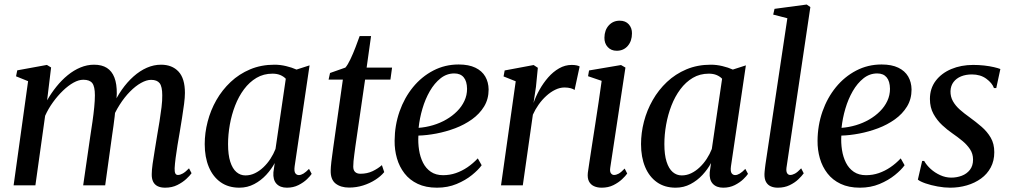

<svg xmlns="http://www.w3.org/2000/svg" viewBox="-20 -838 4566 868"><path d="M211 -533 193 -384.5Q211.5 -417 235 -446.2Q258.5 -475.5 286 -498Q313.5 -520.5 343.8 -533Q374 -545.5 405 -545.5Q440.5 -545.5 463.2 -531Q486 -516.5 497.2 -487.5Q508.5 -458.5 508 -414Q508 -407.5 507 -397.2Q506 -387 504.5 -374.5Q503 -362 501 -348.5L487.5 -354.5Q506 -397 530.5 -432Q555 -467 583.8 -492.5Q612.5 -518 644 -531.8Q675.5 -545.5 708 -545.5Q758 -545.5 787 -514.5Q816 -483.5 816 -418Q816 -398 812.2 -368.2Q808.5 -338.5 803 -305.2Q797.5 -272 792.5 -240.5Q787.5 -212 782.5 -181.8Q777.5 -151.5 774 -124.2Q770.5 -97 769.5 -77.5Q769 -61.5 772.5 -54.2Q776 -47 784.5 -47Q794.5 -47 806.5 -53.8Q818.5 -60.5 834.5 -77L846 -55Q838.5 -44 822 -28.8Q805.5 -13.5 781.5 -1.5Q757.5 10.5 726.5 10.5Q706 10.5 692.2 3.5Q678.5 -3.5 672 -17.2Q665.5 -31 666 -51Q666 -68.5 670 -97.5Q674 -126.5 679.8 -160.2Q685.5 -194 690.5 -226Q696 -256.5 701.2 -289.5Q706.5 -322.5 710.2 -353.2Q714 -384 713.5 -407.5Q713.5 -446.5 701.8 -461.8Q690 -477 663 -477Q642.5 -477 617.8 -463.2Q593 -449.5 568 -424.2Q543 -399 521 -364.5Q499 -330 483 -289L502.5 -353.5Q501 -334 498.5 -312.2Q496 -290.5 493 -269Q490 -247.5 487 -227.5L455.5 0H356L388.5 -224.5Q393.5 -255.5 398.2 -289Q403 -322.5 406 -353.2Q409 -384 409 -407Q409 -447 397.2 -462.2Q385.5 -477.5 356.5 -477.5Q336 -477.5 312.5 -464.5Q289 -451.5 265 -428.5Q241 -405.5 219.8 -376.2Q198.5 -347 184 -314.5L140 0H41.5L107 -471L52.5 -493L58 -520L192 -544.5Z M1312 -86Q1309 -63.5 1315 -55Q1321 -46.5 1331 -46.5Q1340.5 -46.5 1351.8 -53.2Q1363 -60 1377 -74.5L1389 -52Q1383.5 -43 1368 -28Q1352.5 -13 1329.2 -1.2Q1306 10.5 1277 10.5Q1246.5 10.5 1230 -7.2Q1213.5 -25 1216 -59L1222 -101Q1207 -73 1183.5 -47.5Q1160 -22 1129.2 -5.8Q1098.5 10.5 1062 10.5Q1012.5 10.5 977.5 -14.2Q942.5 -39 924 -83.2Q905.5 -127.5 905.5 -186.5Q905.5 -237 918.8 -288.2Q932 -339.5 958.2 -385.5Q984.5 -431.5 1022.8 -467.5Q1061 -503.5 1110.8 -524.5Q1160.5 -545.5 1221 -545.5Q1247 -545.5 1273.2 -539.2Q1299.5 -533 1320.5 -523.5L1379.5 -542.5ZM1272 -482Q1262 -492.5 1247 -498.8Q1232 -505 1212 -505Q1171.5 -505 1139.5 -486Q1107.5 -467 1083.2 -434.5Q1059 -402 1043 -360.8Q1027 -319.5 1019 -274.5Q1011 -229.5 1011 -186.5Q1011 -138 1021 -106.8Q1031 -75.5 1048.8 -60.2Q1066.5 -45 1089.5 -45Q1112 -45 1132.2 -54.8Q1152.5 -64.5 1170.5 -81.5Q1188.5 -98.5 1202.5 -120Q1216.5 -141.5 1225.5 -164.5Z M1586.5 -175.5Q1583.5 -153.5 1581.5 -137.8Q1579.5 -122 1578.2 -109.5Q1577 -97 1577 -84.5Q1577 -68.5 1585.5 -60.5Q1594 -52.5 1609.5 -52.5Q1640 -52.5 1664.5 -64.2Q1689 -76 1706.5 -91.5L1717 -60Q1701.5 -41 1676.5 -25Q1651.5 -9 1621.2 0.5Q1591 10 1558 10Q1520.5 10 1497.2 -8.2Q1474 -26.5 1475 -67.5Q1475 -74 1475.8 -83.8Q1476.5 -93.5 1478 -106.5Q1479.5 -119.5 1481.8 -135.5Q1484 -151.5 1486.5 -170.5L1530 -478H1465.5L1472 -508L1541.5 -532.5Q1552 -544.5 1564.2 -570.2Q1576.5 -596 1587.5 -625Q1598.5 -654 1606 -675H1657.5L1637.5 -532.5H1752.5L1745 -478H1630.5Z M2157.5 -91Q2143 -70.5 2113.8 -46.8Q2084.5 -23 2044.2 -6.2Q2004 10.5 1955.5 10.5Q1905 10.5 1868.5 -6.8Q1832 -24 1808.8 -54Q1785.5 -84 1774.5 -122.2Q1763.5 -160.5 1764 -202Q1764.5 -271.5 1786.2 -333.8Q1808 -396 1847 -443.8Q1886 -491.5 1938.8 -519Q1991.5 -546.5 2053.5 -546.5Q2099 -546.5 2129 -532Q2159 -517.5 2173.8 -492Q2188.5 -466.5 2189 -433.5Q2189 -390 2168.5 -356.5Q2148 -323 2113.8 -298.5Q2079.5 -274 2037.8 -258.2Q1996 -242.5 1952.5 -234.2Q1909 -226 1871.5 -225Q1869.5 -192 1874.5 -160Q1879.5 -128 1892.5 -102.2Q1905.5 -76.5 1928 -61.2Q1950.5 -46 1983 -46Q2013.5 -46 2041 -55.5Q2068.5 -65 2093.5 -82Q2118.5 -99 2140 -122ZM2034 -506Q1999.5 -506 1971.8 -484Q1944 -462 1923.2 -426Q1902.5 -390 1889.8 -346.8Q1877 -303.5 1872.5 -260Q1905.5 -262.5 1937.5 -272Q1969.5 -281.5 1997.2 -297.5Q2025 -313.5 2046.2 -334.8Q2067.5 -356 2079.5 -381.8Q2091.5 -407.5 2091.5 -436.5Q2091 -471 2076.2 -488.5Q2061.5 -506 2034 -506Z M2245 0 2311.5 -470.5 2256.5 -492.5 2261.5 -519.5 2392.5 -544 2411.5 -531.5 2403 -445.5 2392 -372.5Q2402 -402 2419 -432.2Q2436 -462.5 2458.2 -488Q2480.5 -513.5 2507.5 -529Q2534.5 -544.5 2564.5 -544.5Q2577 -544.5 2586.5 -542.5Q2596 -540.5 2600.5 -537.5L2577.5 -431Q2573 -435.5 2560.5 -439Q2548 -442.5 2532 -442.5Q2511 -442.5 2490 -432.2Q2469 -422 2449.8 -404.5Q2430.5 -387 2415 -365Q2399.5 -343 2389 -319.5L2343.5 0Z M2700 10.5Q2680 10.5 2665 3.5Q2650 -3.5 2642.5 -18.2Q2635 -33 2637.5 -57Q2639.5 -72 2644.5 -104.5Q2649.5 -137 2656.2 -181Q2663 -225 2670.8 -275Q2678.5 -325 2686.2 -376Q2694 -427 2700 -472.5L2638.5 -493.5L2643 -519.5L2787.5 -544L2807.5 -532.5L2739 -81Q2736 -62.5 2741.8 -54.8Q2747.5 -47 2756 -47Q2766 -47 2777 -53Q2788 -59 2804 -76L2815.5 -53.5Q2808 -42.5 2792 -27.5Q2776 -12.5 2753 -1Q2730 10.5 2700 10.5ZM2768 -608.5Q2743 -608.5 2727.5 -625.2Q2712 -642 2712.5 -668Q2713 -702 2732.2 -723.2Q2751.5 -744.5 2781.5 -744.5Q2808 -744.5 2822.8 -727.8Q2837.5 -711 2837 -687Q2837 -652.5 2818 -630.5Q2799 -608.5 2768 -608.5Z M3284.5 -86Q3281.5 -63.5 3287.5 -55Q3293.5 -46.5 3303.5 -46.5Q3313 -46.5 3324.2 -53.2Q3335.5 -60 3349.5 -74.5L3361.5 -52Q3356 -43 3340.5 -28Q3325 -13 3301.8 -1.2Q3278.5 10.5 3249.5 10.5Q3219 10.5 3202.5 -7.2Q3186 -25 3188.5 -59L3194.5 -101Q3179.5 -73 3156 -47.5Q3132.5 -22 3101.8 -5.8Q3071 10.5 3034.5 10.5Q2985 10.5 2950 -14.2Q2915 -39 2896.5 -83.2Q2878 -127.5 2878 -186.5Q2878 -237 2891.2 -288.2Q2904.5 -339.5 2930.8 -385.5Q2957 -431.5 2995.2 -467.5Q3033.5 -503.5 3083.2 -524.5Q3133 -545.5 3193.5 -545.5Q3219.5 -545.5 3245.8 -539.2Q3272 -533 3293 -523.5L3352 -542.5ZM3244.5 -482Q3234.5 -492.5 3219.5 -498.8Q3204.5 -505 3184.5 -505Q3144 -505 3112 -486Q3080 -467 3055.8 -434.5Q3031.5 -402 3015.5 -360.8Q2999.5 -319.5 2991.5 -274.5Q2983.5 -229.5 2983.5 -186.5Q2983.5 -138 2993.5 -106.8Q3003.5 -75.5 3021.2 -60.2Q3039 -45 3062 -45Q3084.5 -45 3104.8 -54.8Q3125 -64.5 3143 -81.5Q3161 -98.5 3175 -120Q3189 -141.5 3198 -164.5Z M3535.5 -79.5Q3533.5 -63 3538.5 -55Q3543.5 -47 3552.5 -47Q3562 -47 3573.8 -53.2Q3585.5 -59.5 3602 -77L3613.5 -54.5Q3605 -42.5 3589 -27.2Q3573 -12 3549.8 -0.8Q3526.5 10.5 3496 10.5Q3478.5 10.5 3464.8 4.5Q3451 -1.5 3443.2 -15.2Q3435.5 -29 3436 -51.5Q3436 -56 3436.8 -63.2Q3437.5 -70.5 3438.5 -79Q3439.5 -87.5 3440.5 -95L3539.5 -755.5L3475.5 -772L3481.5 -798L3627 -817.5L3643.5 -806Z M4069.5 -91Q4055 -70.5 4025.8 -46.8Q3996.5 -23 3956.2 -6.2Q3916 10.5 3867.5 10.5Q3817 10.5 3780.5 -6.8Q3744 -24 3720.8 -54Q3697.5 -84 3686.5 -122.2Q3675.5 -160.5 3676 -202Q3676.5 -271.5 3698.2 -333.8Q3720 -396 3759 -443.8Q3798 -491.5 3850.8 -519Q3903.5 -546.5 3965.5 -546.5Q4011 -546.5 4041 -532Q4071 -517.5 4085.8 -492Q4100.5 -466.5 4101 -433.5Q4101 -390 4080.5 -356.5Q4060 -323 4025.8 -298.5Q3991.5 -274 3949.8 -258.2Q3908 -242.5 3864.5 -234.2Q3821 -226 3783.5 -225Q3781.5 -192 3786.5 -160Q3791.5 -128 3804.5 -102.2Q3817.5 -76.5 3840 -61.2Q3862.5 -46 3895 -46Q3925.5 -46 3953 -55.5Q3980.5 -65 4005.5 -82Q4030.5 -99 4052 -122ZM3946 -506Q3911.5 -506 3883.8 -484Q3856 -462 3835.2 -426Q3814.5 -390 3801.8 -346.8Q3789 -303.5 3784.5 -260Q3817.5 -262.5 3849.5 -272Q3881.5 -281.5 3909.2 -297.5Q3937 -313.5 3958.2 -334.8Q3979.5 -356 3991.5 -381.8Q4003.5 -407.5 4003.5 -436.5Q4003 -471 3988.2 -488.5Q3973.5 -506 3946 -506Z M4484 -440H4473.5Q4465.5 -462.5 4439 -482Q4412.5 -501.5 4374 -501.5Q4346.5 -501.5 4325 -492.8Q4303.5 -484 4290.8 -467.2Q4278 -450.5 4277 -426Q4276.5 -401 4288 -380.5Q4299.5 -360 4319.2 -342.5Q4339 -325 4363 -308Q4392 -287 4417.5 -265Q4443 -243 4459 -215.5Q4475 -188 4475 -150Q4475 -111 4459 -81Q4443 -51 4415 -30.8Q4387 -10.5 4351 0Q4315 10.5 4275.5 10.5Q4249 10.5 4218.8 5Q4188.5 -0.5 4164 -9Q4139.5 -17.5 4129.5 -26L4149 -110.5H4158Q4168.5 -91.5 4187.5 -74.2Q4206.5 -57 4230.8 -46Q4255 -35 4280.5 -35Q4305.5 -35 4328 -43.5Q4350.5 -52 4364.8 -70.2Q4379 -88.5 4379 -116.5Q4379 -143 4365.2 -163.5Q4351.5 -184 4330.2 -201.5Q4309 -219 4285 -235.5Q4263 -250.5 4239.8 -272Q4216.5 -293.5 4200.2 -322.8Q4184 -352 4184 -390.5Q4184 -438 4210 -472.5Q4236 -507 4280.5 -525.8Q4325 -544.5 4379.5 -544.5Q4405 -544.5 4429.5 -541.8Q4454 -539 4473.2 -534.5Q4492.5 -530 4502.5 -526Z"/></svg>

Font: Merriweather 72pt
Style: Italic
Weight: 400
Italic angle: -7.8°
Version: Version 2.101